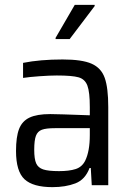

<svg xmlns="http://www.w3.org/2000/svg" viewBox="-20 -763 540 791"><path d="M46 0ZM46 -141Q46 -199 58.5 -231.5Q71 -264 101.5 -278.5Q132 -293 187 -293Q215 -293 350 -288V-322Q350 -384 340 -410.5Q330 -437 303.5 -444.5Q277 -452 214 -452Q186 -452 143.5 -449Q101 -446 75 -442V-504Q145 -518 238 -518Q318 -518 357.5 -500.5Q397 -483 411.5 -442Q426 -401 426 -322V0H358L354 -71H349Q331 -23 290.5 -7.5Q250 8 196 8Q116 8 81 -24.5Q46 -57 46 -141ZM331 -101Q350 -140 350 -206V-235H207Q170 -235 152.5 -228.5Q135 -222 128 -203.5Q121 -185 121 -146Q121 -108 129 -90Q137 -72 158 -65Q179 -58 223 -58Q265 -58 291.5 -66.5Q318 -75 331 -101ZM209 -602V-607L288 -743H370V-738L267 -602Z"/></svg>

Font: Assailand
Style: Regular
Weight: 400
Designer: Hector Gatti with collaboration of the Omnibus-Type team
Foundry: Omnibus-Type
Version: Version 0.072;October 19, 2019;FontCreator 12.0.0.2547 64-bi